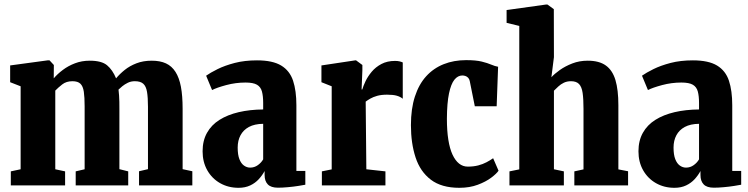

<svg xmlns="http://www.w3.org/2000/svg" viewBox="-20 -840 3388 870"><path d="M29 0V-63.5L73.5 -73V-449L26 -467.5V-543.5L195.5 -566.5H204.5L224 -545.5L223.5 -485Q240.5 -505 264.8 -523.2Q289 -541.5 319.8 -553.2Q350.5 -565 386.5 -565Q440.5 -565 465.2 -544.2Q490 -523.5 506 -485Q522 -504.5 545 -523Q568 -541.5 598.5 -553.2Q629 -565 667.5 -565Q705.5 -565 732 -552.8Q758.5 -540.5 775.2 -514.2Q792 -488 799.8 -446.8Q807.5 -405.5 807.5 -347.5V-73.5L851.5 -64V0H610V-64L650.5 -73.5V-356Q650.5 -398 646.2 -423.5Q642 -449 629.2 -460.5Q616.5 -472 591 -472Q573.5 -472 559.2 -465Q545 -458 534.2 -449.2Q523.5 -440.5 517 -434Q518.5 -421.5 519.5 -407.8Q520.5 -394 520.8 -378.8Q521 -363.5 521 -347V-73.5L561 -63.5V0H323V-63.5L363.5 -73V-358Q363.5 -399.5 359.8 -424.5Q356 -449.5 344.2 -460.8Q332.5 -472 308 -472Q280.5 -472 262 -457.5Q243.5 -443 230.5 -429.5V-73L275 -63.5V0Z M1061 11Q1014.5 11 977.5 -10Q940.5 -31 919.2 -68.5Q898 -106 898 -154.5Q898 -202.5 918 -238.2Q938 -274 974.8 -297Q1011.5 -320 1061.8 -331.8Q1112 -343.5 1172.5 -344V-373.5Q1172.5 -404.5 1167 -425.2Q1161.5 -446 1144.5 -456Q1127.5 -466 1092.5 -466Q1048 -466 1005.2 -454.5Q962.5 -443 941 -432L914 -497Q933 -510.5 965.8 -526.8Q998.5 -543 1043.5 -554.8Q1088.5 -566.5 1144.5 -566.5Q1215.5 -566.5 1254.2 -543Q1293 -519.5 1308 -474.2Q1323 -429 1323 -363V-65.5H1363.5V-3Q1353.5 -1 1331.5 2.5Q1309.5 6 1284.5 8.2Q1259.5 10.5 1239.5 10.5Q1208 10.5 1193.5 -4.5Q1179 -19.5 1179 -47V-65Q1168.5 -45.5 1152.5 -28Q1136.5 -10.5 1113.8 0.2Q1091 11 1061 11ZM1113.5 -80.5Q1133 -80.5 1148.5 -91.8Q1164 -103 1172.5 -118V-279Q1133.5 -278.5 1108 -264.8Q1082.5 -251 1069.8 -227Q1057 -203 1057 -171.5Q1057 -138.5 1064.8 -118.8Q1072.5 -99 1085.5 -89.8Q1098.5 -80.5 1113.5 -80.5Z M1438.5 0V-63.5L1483 -72.5V-449L1436.5 -467.5V-543.5L1589.5 -566.5H1593.5L1622 -545.5V-521.5L1618.5 -434.5H1621.5Q1626 -450 1636.2 -471.8Q1646.5 -493.5 1664.2 -514.8Q1682 -536 1708.2 -550Q1734.5 -564 1770 -564Q1782 -564 1791 -561.8Q1800 -559.5 1805 -557V-392.5Q1794.5 -401.5 1778.2 -406.2Q1762 -411 1734 -411Q1708 -411 1689.2 -405.8Q1670.5 -400.5 1658 -393.2Q1645.5 -386 1637 -379.5L1640 -73L1726.5 -63.5V0Z M2061.5 11Q1980.5 11 1932.2 -25.8Q1884 -62.5 1863 -126.8Q1842 -191 1842 -273Q1842 -347 1860 -402.5Q1878 -458 1911.2 -494.5Q1944.5 -531 1990.5 -549.2Q2036.5 -567.5 2092 -567.5Q2136.5 -567.5 2162.8 -561Q2189 -554.5 2205.8 -547.2Q2222.5 -540 2237 -537.5L2230.5 -358.5H2131.5L2108.5 -473Q2106.5 -482.5 2101 -488Q2095.5 -493.5 2088.5 -495.8Q2081.5 -498 2075 -498Q2054.5 -498 2039 -478.8Q2023.5 -459.5 2014.5 -416.5Q2005.5 -373.5 2005 -302Q2005 -247.5 2011.5 -206.8Q2018 -166 2030.5 -139.2Q2043 -112.5 2060.2 -98.8Q2077.5 -85 2099.5 -85Q2126 -85 2147 -90.5Q2168 -96 2184.5 -104.8Q2201 -113.5 2214.5 -123L2239 -66.5Q2230 -53 2205.8 -34.8Q2181.5 -16.5 2144.8 -2.8Q2108 11 2061.5 11Z M2333 -72.5V-722.5L2275.5 -736.5V-794.5L2454.5 -819.5H2460.5L2489.5 -798.5L2490 -581L2478.5 -490Q2492.5 -505.5 2516.8 -522.8Q2541 -540 2573.2 -552.5Q2605.5 -565 2643 -565Q2695 -565 2725.2 -543.2Q2755.5 -521.5 2768.8 -477Q2782 -432.5 2782 -363.5V-72.5L2826 -64V0H2582.5V-63.5L2624 -72.5V-346.5Q2624 -391.5 2620 -419Q2616 -446.5 2603.8 -459.2Q2591.5 -472 2567.5 -472Q2549 -472 2535 -465.2Q2521 -458.5 2510 -448.2Q2499 -438 2490 -429V-73L2535 -63.5V0H2288.5V-63.5Z M3036 11Q2989.5 11 2952.5 -10Q2915.5 -31 2894.2 -68.5Q2873 -106 2873 -154.5Q2873 -202.5 2893 -238.2Q2913 -274 2949.8 -297Q2986.5 -320 3036.8 -331.8Q3087 -343.5 3147.5 -344V-373.5Q3147.5 -404.5 3142 -425.2Q3136.5 -446 3119.5 -456Q3102.5 -466 3067.5 -466Q3023 -466 2980.2 -454.5Q2937.5 -443 2916 -432L2889 -497Q2908 -510.5 2940.8 -526.8Q2973.5 -543 3018.5 -554.8Q3063.5 -566.5 3119.5 -566.5Q3190.5 -566.5 3229.2 -543Q3268 -519.5 3283 -474.2Q3298 -429 3298 -363V-65.5H3338.5V-3Q3328.5 -1 3306.5 2.5Q3284.5 6 3259.5 8.2Q3234.5 10.5 3214.5 10.5Q3183 10.5 3168.5 -4.5Q3154 -19.5 3154 -47V-65Q3143.5 -45.5 3127.5 -28Q3111.5 -10.5 3088.8 0.2Q3066 11 3036 11ZM3088.5 -80.5Q3108 -80.5 3123.5 -91.8Q3139 -103 3147.5 -118V-279Q3108.5 -278.5 3083 -264.8Q3057.5 -251 3044.8 -227Q3032 -203 3032 -171.5Q3032 -138.5 3039.8 -118.8Q3047.5 -99 3060.5 -89.8Q3073.5 -80.5 3088.5 -80.5Z"/></svg>

Font: Merriweather 24pt SemiCondensed Black
Style: Regular
Weight: 900
Width: 4
Designer: Eben Sorkin
Foundry: Eben Sorkin
Version: Version 2.100